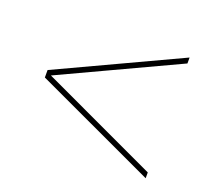

<svg xmlns="http://www.w3.org/2000/svg" viewBox="-84 -714 727 654"><g transform="rotate(20 280.0 -387.0)"><path d="M60 -374V-401L500 -606.5V-585L77 -387.5L500 -190V-169Z"/></g></svg>

Font: Bodoni* 11pt
Style: Italic
Weight: 400
Italic angle: -13°
Version: Version 2.3